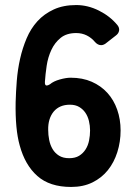

<svg xmlns="http://www.w3.org/2000/svg" viewBox="-20 -731 537 761"><path d="M262 10Q177 10 128 -33.5Q79 -77 58 -155Q40 -219 42 -326Q43 -366 46.5 -410.5Q50 -455 59.5 -497.5Q69 -540 85.5 -579Q102 -618 128.5 -647Q155 -676 193 -693.5Q231 -711 282 -711Q328 -711 372 -689Q416 -667 445 -632Q454 -621 452 -609.5Q450 -598 439 -590L398 -558Q389 -552 381 -552Q368 -552 357 -564Q343 -581 324 -590.5Q305 -600 282 -600Q244 -600 220.5 -581Q197 -562 183.5 -533Q170 -504 165 -470.5Q160 -437 158 -407Q157 -392 165 -392Q170 -392 178 -397Q192 -409 217 -416Q242 -423 260 -423Q307 -423 343.5 -407Q380 -391 405.5 -363Q431 -335 444.5 -296.5Q458 -258 458 -214Q458 -169 445 -128Q432 -87 407.5 -56.5Q383 -26 346.5 -8Q310 10 262 10ZM254 -104Q278 -104 293.5 -113.5Q309 -123 319 -138.5Q329 -154 333 -174Q337 -194 337 -214Q337 -233 332.5 -251.5Q328 -270 318.5 -284Q309 -298 294 -307Q279 -316 257 -316Q216 -316 193 -289Q170 -261 171 -216Q171 -196 175 -176Q179 -156 188.5 -140Q198 -124 214 -114Q230 -104 254 -104Z"/></svg>

Font: Higure Gothic Black
Style: Regular
Weight: 900
Designer: Yoshimichi Ohira
Foundry: Positype
Version: Version 1.000